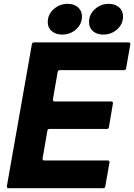

<svg xmlns="http://www.w3.org/2000/svg" viewBox="-20 -985 702 1005"><path d="M531 -9Q530 0 520 0H25Q20 0 17.5 -3Q15 -6 16 -11L147 -754Q149 -763 158 -763H653Q658 -763 660.5 -760Q663 -757 662 -752L640 -627Q639 -618 629 -618H293Q284 -618 282 -609L257 -465V-463Q257 -454 266 -454H562Q567 -454 569.5 -451Q572 -448 571 -443L550 -319Q549 -310 539 -310H239Q230 -310 228 -301L203 -156V-154Q203 -145 212 -145H544Q549 -145 551.5 -142Q554 -139 553 -134ZM230 -869Q230 -910 261.5 -937.5Q293 -965 334 -965Q367 -965 388 -947Q409 -929 409 -899Q409 -859 378.5 -831.5Q348 -804 305 -804Q273 -804 251.5 -821.5Q230 -839 230 -869ZM446 -869Q446 -910 477 -937.5Q508 -965 549 -965Q582 -965 603 -947Q624 -929 624 -899Q624 -859 593.5 -831.5Q563 -804 520 -804Q488 -804 467 -821.5Q446 -839 446 -869Z"/></svg>

Font: Open Sauce Two ExtraBold Italic
Style: Regular
Weight: 800
Italic angle: -10°
Designer: Alfredo Marco Pradil
Foundry: Creative Sauce Fz LLC
Version: Version 1.477